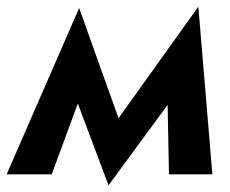

<svg xmlns="http://www.w3.org/2000/svg" viewBox="-46 -522 688 575"><path d="M-26 0 191 -498 309 -168 548 -502 590 0H460L456 -208L279 33L187 -212L109 0Z"/></svg>

Font: Von Semi
Style: Italic
Weight: 600
Version: Version 4.000; ttfautohint (v1.8.4.7-5d5b)